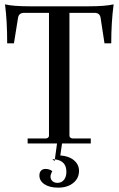

<svg xmlns="http://www.w3.org/2000/svg" viewBox="-20 -659 545 882"><path d="M107 0V-23H191Q196 -23 200.5 -26.5Q205 -30 205 -35V-600H91Q67 -600 63 -578L44 -460H13Q13 -564 3 -639Q39 -630 120 -630H384Q464 -630 502 -639Q491 -556 491 -460H460L442 -578Q438 -600 414 -600H299V-35Q299 -30 303.5 -26.5Q308 -23 314 -23H397V0H265L257 55Q297 58 320 77.5Q343 97 343 126Q343 160 316.5 181.5Q290 203 247 203Q208 203 184.5 187.5Q161 172 161 147Q161 133 168.5 125Q176 117 189 117Q207 117 220 127Q212 143 212 152Q212 165 221 173Q230 181 244 181Q263 181 274 167Q285 153 285 130Q285 79 232 73L242 0ZM220 72 232 73 231 81Z"/></svg>

Font: Arapey
Style: Regular
Weight: 400
Designer: Eduardo Rodriguez Tunni
Foundry: Eduardo Rodriguez Tunni
Version: Version 4.000